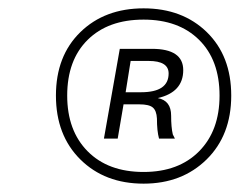

<svg xmlns="http://www.w3.org/2000/svg" viewBox="-20 -784 574 460"><path d="M344 -667Q419 -667 419 -616Q419 -563 358 -549Q390 -543 390 -507Q390 -479 394 -462L399 -452H361Q356 -470 356 -500Q355 -519 346 -526.5Q337 -534 314 -534H276L262 -452H229L267 -667ZM324 -344Q231 -344 172.5 -402Q114 -460 114 -555Q114 -650 172.5 -707Q231 -764 324 -764Q417 -764 475.5 -707Q534 -650 534 -555Q534 -460 475 -402Q416 -344 324 -344ZM141 -555Q141 -471 190 -421.5Q239 -372 324 -372Q408 -372 457 -421.5Q506 -471 506 -555Q506 -640 457 -688.5Q408 -737 324 -737Q239 -737 190 -688.5Q141 -640 141 -555ZM281 -563H318Q384 -563 384 -608Q384 -638 336 -638H293Z"/></svg>

Font: Nacelle Light
Style: Italic
Weight: 300
Italic angle: -12°
Designer: Sora Sagano
Foundry: Sora Sagano
Version: Version 1.000;FEAKit 1.0